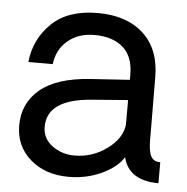

<svg xmlns="http://www.w3.org/2000/svg" viewBox="-45 -601 634 651"><g transform="rotate(5 272.0 -276.0)"><path d="M211.9 4.9Q131.8 4.9 80.8 -39.6Q29.8 -84 29.8 -154.8Q29.8 -230 85.9 -277.1Q142.1 -324.2 255.9 -332L390.1 -340.8V-358.9Q390.1 -419.9 355 -450.9Q319.8 -481.9 257.8 -481.9Q202.6 -481.9 166.7 -451.4Q130.9 -420.9 125 -371.1H42Q49.8 -449.2 105.5 -503.2Q161.1 -557.1 262.2 -557.1Q361.3 -557.1 418.2 -504.6Q475.1 -452.1 475.1 -356.9Q475.1 -316.9 475.6 -268.1Q476.1 -219.2 476.1 -185.1Q476.1 -150.9 476.1 -147Q476.1 -105 485.6 -87.9Q495.1 -70.8 517.1 -71.8V0Q505.9 0 485.8 -2Q411.6 -14.2 397 -78.1Q375 -43 323.5 -19Q272 4.9 211.9 4.9ZM225.1 -68.8Q286.1 -68.8 335.4 -105Q384.8 -141.1 390.1 -188V-272L264.2 -262.2Q116.2 -250 116.2 -157.2Q116.2 -117.2 149.2 -93Q182.1 -68.8 225.1 -68.8Z"/></g></svg>

Font: Oakes Grotesk
Style: Regular
Weight: 400
Designer: Samuel Oakes
Foundry: Samuel Oakes
Version: Version 1.0 | wf-rip DC20170320